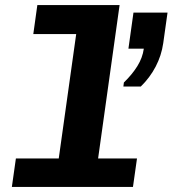

<svg xmlns="http://www.w3.org/2000/svg" viewBox="-20 -741 684 761"><path d="M197 0 282 -606H112L128 -721H454L353 0ZM27 0 43 -113H523L507 0ZM469 -398 471 -414Q504 -446 524.5 -479Q545 -512 550 -548H489L509 -691H644L627 -570Q620 -521 597 -477Q574 -433 538 -398Z"/></svg>

Font: Chivo Mono
Style: Bold Italic
Weight: 700
Italic angle: -8.05°
Monospace: yes
Version: Version 1.008